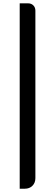

<svg xmlns="http://www.w3.org/2000/svg" viewBox="-20 -851 329 1147"><path d="M97.7 276.4V-831.1H147.5Q167 -831.1 179.2 -818.8Q191.4 -806.6 191.4 -787.1V-277.3V212.9Q191.4 241.2 173.8 258.8Q156.2 276.4 127.9 276.4Z"/></svg>

Font: Bpmf GenSen Rounded B
Style: B
Weight: 700
Foundry: But Ko
Version: Version 1.320